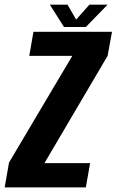

<svg xmlns="http://www.w3.org/2000/svg" viewBox="-53 -813 506 833"><path d="M-32.7 0H319.4L337.9 -105.1H139.8L413.9 -570.9L432.9 -675H92.1L74 -570.7H260.7L-13.9 -107.7ZM224.5 -696H319.6L413.8 -792.8H334.9L277.3 -728L239.9 -792.8H163.3Z"/></svg>

Font: Anybody Thin Condensed
Style: Italic
Weight: 100
Width: 3
Italic angle: -10°
Version: Version 1.113;gftools[0.9.25]